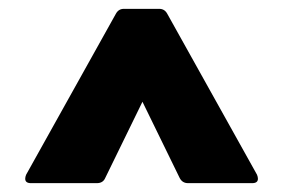

<svg xmlns="http://www.w3.org/2000/svg" viewBox="-20 -754 640 434"><path d="M550 -340H405Q392 -340 386 -352L302 -524L218 -352Q213 -340 199 -340H50Q37 -340 37 -350Q37 -354 39 -359L242 -723Q248 -734 260 -734H340Q352 -734 358 -723L561 -359Q563 -354 563 -350Q563 -340 550 -340Z"/></svg>

Font: YamahaIndonesia935. App XBold
Style: Regular
Weight: 800
Designer: Dalton Maag Ltd
Foundry: Dalton Maag Ltd
Version: Version 1.002; January 01, 2024; Regular/Italic